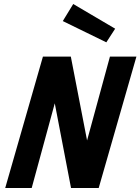

<svg xmlns="http://www.w3.org/2000/svg" viewBox="-20 -937 700 957"><path d="M253 -422 138 0H6L194 -655H333L414 -237L528 -655H660L472 0H334ZM345 -917 554 -794 510 -726 293 -832Z"/></svg>

Font: Intel One Mono
Style: Bold Italic
Weight: 700
Italic angle: -16°
Monospace: yes
Designer: Fred Shallcrass
Foundry: Frere-Jones Type LLC
Version: Version 1.400;hotconv 1.1.0;makeotfexe 2.6.0;FJTRelease1.4